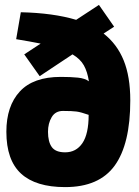

<svg xmlns="http://www.w3.org/2000/svg" viewBox="-20 -755 569 784"><path d="M512 -345Q512 -167 448.5 -79Q385 9 246 9Q126 9 66 -46Q6 -101 6 -217Q6 -322 61 -381.5Q116 -441 228 -441Q269 -441 298 -438Q327 -435 343 -423Q337 -462 322.5 -488Q308 -514 276 -533L142 -444L79 -533L146 -577Q101 -586 46 -595L65 -705Q198 -702 291 -674L384 -735L446 -646L403 -618Q458 -575 485 -508.5Q512 -442 512 -345ZM342 -286Q311 -297 293 -299.5Q275 -302 237 -302Q206 -302 191 -276.5Q176 -251 176 -217Q176 -176 191.5 -154.5Q207 -133 246 -133Q291 -133 316.5 -170.5Q342 -208 342 -286Z"/></svg>

Font: Cairo Black
Style: Regular
Weight: 900
Designer: Mohamed Gaber, Accademia di Belle Arti di Urbino and others
Foundry: Kief Type Foundry, Accademia di Belle Arti di Urbino and others
Version: Version 3.011